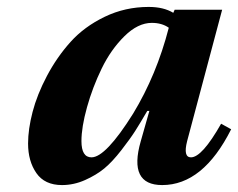

<svg xmlns="http://www.w3.org/2000/svg" viewBox="-20 -522 687 554"><path d="M61 -108Q61 -149 74 -199Q87 -249 115.5 -303Q144 -357 183.5 -401Q223 -445 282 -473.5Q341 -502 409 -502Q452 -502 480 -485L484 -494H621L520 -115Q508 -68 531 -68Q563 -68 618 -165L647 -149Q566 12 448 12Q350 12 386 -114L411 -202H405Q384 -166 370 -144Q356 -122 330 -88.5Q304 -55 281 -36Q258 -17 225.5 -2.5Q193 12 159 12Q109 12 85 -22.5Q61 -57 61 -108ZM215 -115Q215 -68 244 -68Q285 -68 364 -194Q432 -306 467 -442Q447 -456 418 -456Q378 -456 339 -417.5Q300 -379 273.5 -324.5Q247 -270 231 -212.5Q215 -155 215 -115Z"/></svg>

Font: Heuristica
Style: Bold Italic
Weight: 700
Italic angle: -13°
Version: Version 1.0.2